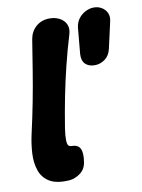

<svg xmlns="http://www.w3.org/2000/svg" viewBox="-85 -792 642 869"><g transform="rotate(-10 236.0 -358.0)"><path d="M163 17Q104 21 72 1.5Q40 -18 28 -53.5Q16 -89 18.5 -132.5Q21 -176 31 -220Q48 -295 61 -362.5Q74 -430 85 -498Q96 -566 108 -641Q114 -676 139 -698Q164 -720 202 -720Q227 -720 247 -709.5Q267 -699 276 -680Q285 -661 278 -636Q256 -563 239.5 -496Q223 -429 209.5 -361Q196 -293 184 -218Q179 -184 179.5 -165Q180 -146 185 -140Q190 -134 200 -134Q230 -134 239.5 -113Q249 -92 242 -51Q237 -20 213 -2.5Q189 15 163 17ZM321 -657Q324 -681 337 -698Q350 -715 369 -724.5Q388 -734 406 -734H408Q427 -734 443 -724.5Q459 -715 467 -698Q475 -681 469 -657L442 -537Q435 -507 413.5 -491.5Q392 -476 368 -476H366Q339 -476 323.5 -491.5Q308 -507 310 -537Z"/></g></svg>

Font: Winky Sans
Style: Bold Italic
Weight: 700
Italic angle: -8.97852°
Designer: Simon Atzbach
Foundry: typofactur
Version: Version 1.205